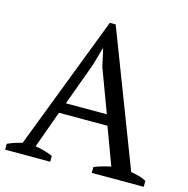

<svg xmlns="http://www.w3.org/2000/svg" viewBox="-105 -813 893 914"><g transform="rotate(15 341.5 -356.0)"><path d="M222 -288H424L345 -500L326 -586H324L299 -498ZM222 0H0V-29Q36 -45 72 -53L325 -712H354L607 -53Q627 -49 646.5 -44Q666 -39 683 -29V0H427V-29Q447 -37 468 -43Q489 -49 509 -53L441 -236H202L136 -53Q178 -47 222 -29Z"/></g></svg>

Font: PTSerif
Style: Regular
Weight: 400
Designer: A.Korolkova, O.Umpeleva, V.Yefimov
Foundry: ParaType Ltd
Version: Version 1.000W OFL; ttfautohint (v1.2) -l 8 -r 50 -G 200 -x 